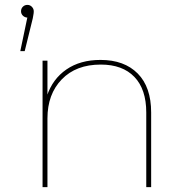

<svg xmlns="http://www.w3.org/2000/svg" viewBox="-20 -765 747 785"><path d="M94 -704V-693Q82 -693 74 -700.5Q66 -708 66 -719Q66 -730 73.5 -737.5Q81 -745 92 -745Q103 -745 110.5 -737Q118 -729 118 -719Q118 -711 116.5 -704.5Q115 -698 114 -690L81 -556H63ZM154 -517H174V-370L172 -373Q195 -442 251.5 -481Q308 -520 391 -520Q488 -520 543 -464.5Q598 -409 598 -305V0H578V-305Q578 -400 529.5 -450.5Q481 -501 392 -501Q291 -501 232.5 -440.5Q174 -380 174 -281V0H154Z"/></svg>

Font: iiserrat Thin
Style: Regular
Weight: 100
Designer: Akira Ohta
Foundry: Akira Ohta
Version: Version 1.200;Glyphs 3.3.1 (3343)